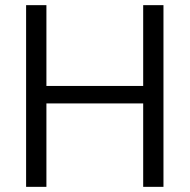

<svg xmlns="http://www.w3.org/2000/svg" viewBox="-20 -725 736 745"><path d="M81.3 0V-705H160.1V-391.5H535.6V-705H614.3V0H535.6V-323.7H160.1V0Z"/></svg>

Font: Nunito Sans 12pt ExtraLight SemiCondensed
Style: Regular
Weight: 200
Width: 4
Version: Version 3.101;gftools[0.9.27]